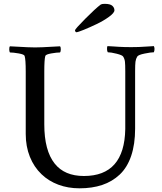

<svg xmlns="http://www.w3.org/2000/svg" viewBox="-20 -996 859 1020"><path d="M32.7 -750Q44.4 -749.5 75 -747.8Q105.5 -746.1 126 -745.1Q146.5 -744.1 166.5 -744.1Q186.5 -744.1 207 -745.1Q227.5 -746.1 257.3 -747.8Q287.1 -749.5 298.8 -750Q303.2 -745.6 303 -733.6Q302.7 -721.7 298.8 -717.3Q281.7 -717.3 252.4 -712.2Q223.1 -707 220.7 -698.7Q215.3 -680.7 215.3 -615.2V-335.4Q215.3 -196.3 270.5 -127Q322.8 -61 425.8 -61Q641.1 -61 645.5 -310.5V-617.2Q645.5 -652.8 643.8 -668Q642.1 -683.1 634.3 -695.3Q629.9 -703.1 599.4 -710.7Q568.8 -718.3 552.7 -718.3Q548.8 -723.6 548.6 -735.1Q548.3 -746.6 550.8 -751Q563.5 -750.5 581.8 -749.3Q600.1 -748 612.1 -747.3Q624 -746.6 641.4 -746.1Q658.7 -745.6 676.3 -745.6Q699.2 -745.6 717 -746.3Q734.9 -747.1 756.6 -748.5Q778.3 -750 797.4 -751Q800.3 -746.1 800.8 -737.1Q801.3 -728 797.4 -718.3Q781.7 -718.3 748 -711.4Q714.4 -704.6 709 -695.3Q701.7 -683.6 699.7 -668.2Q697.8 -652.8 697.8 -618.7V-312.5Q697.8 -229.5 676.8 -167.7Q655.8 -106 616 -68.6Q576.2 -31.2 522.9 -13.4Q469.7 4.4 402.3 4.4Q341.3 4.4 289.8 -14.9Q238.3 -34.2 200.7 -70.3Q160.6 -108.4 138.7 -163.1Q116.7 -217.8 116.7 -284.2V-615.2Q116.7 -680.7 110.8 -698.7Q108.9 -707 79.3 -712.2Q49.8 -717.3 32.7 -717.3Q29.3 -721.7 29.1 -733.6Q28.8 -745.6 32.7 -750ZM378.4 -835Q378.4 -841.3 432.6 -896Q486.8 -950.7 515.6 -972.2Q522.5 -975.6 535.6 -975.6Q565.4 -975.6 576.7 -965.3Q587.9 -955.1 587.9 -941.4Q587.9 -927.7 559.1 -906.7Q530.3 -885.7 493.7 -868.2Q457 -850.6 425 -837.6Q393.1 -824.7 385.3 -824.7Q382.8 -824.7 380.6 -828.4Q378.4 -832 378.4 -835Z"/></svg>

Font: Crimson
Style: Regular
Weight: 400
Version: Version 0.8